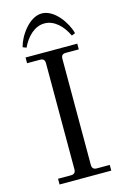

<svg xmlns="http://www.w3.org/2000/svg" viewBox="-137 -980 668 1040"><g transform="rotate(-15 197.0 -460.0)"><path d="M61 -770 81 -762C107 -818 152 -864 208 -864C264 -864 309 -818 335 -762L355 -770C341 -828 280 -920 208 -920C136 -920 75 -828 61 -770ZM62 0H352V-32H280C261 -32 253 -41 253 -59V-653C253 -672 261 -680 280 -680H352V-712H62V-680H134C153 -680 161 -672 161 -653V-59C161 -41 153 -32 134 -32H62Z"/></g></svg>

Font: Old Standard
Style: Regular
Weight: 400
Designer: Alexey Kryukov <alexios@thessalonica.org.ru>
Version: Version 2.0